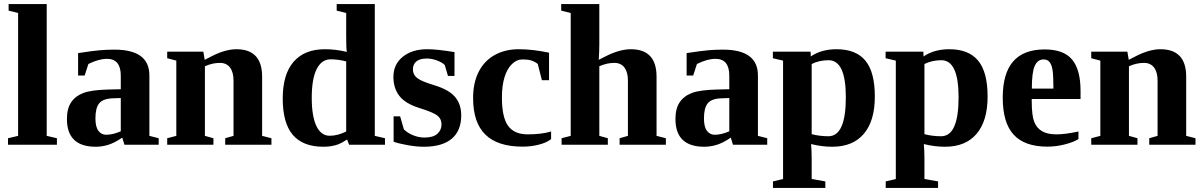

<svg xmlns="http://www.w3.org/2000/svg" viewBox="-20 -714 5932 947"><path d="M210.4 -43.9 260.7 -32.2V0H19.5V-32.2L69.3 -43.9V-649.9L22.5 -661.6V-693.8H210.4Z M544.4 -469.2Q716.8 -469.2 716.8 -342.3V-43.9L762.7 -32.2V0H593.8L583 -35.2Q544.9 -9.3 514.2 0.2Q483.4 9.8 452.1 9.8Q310.1 9.8 310.1 -127Q310.1 -178.7 331.1 -209.7Q352.1 -240.7 391.6 -255.6Q431.2 -270.5 516.1 -272.5L575.7 -273.9V-340.8Q575.7 -423.8 507.8 -423.8Q466.8 -423.8 416 -398.4L397.5 -341.3H365.2V-452.1Q439 -463.4 473.6 -466.3Q508.3 -469.2 544.4 -469.2ZM575.7 -230.5 534.7 -229Q487.3 -227.1 469 -204.1Q450.7 -181.2 450.7 -129.9Q450.7 -88.4 465.3 -68.8Q480 -49.3 503.4 -49.3Q536.6 -49.3 575.7 -66.4Z M989.7 -418.9 1022.9 -436Q1091.3 -471.2 1146 -471.2Q1272.9 -471.2 1272.9 -335.9V-43.9L1318.8 -32.2V0H1090.8V-32.2L1131.8 -43.9V-316.9Q1131.8 -357.9 1114.5 -380.9Q1097.2 -403.8 1064.9 -403.8Q1027.8 -403.8 990.7 -387.2V-43.9L1032.7 -32.2V0H804.7V-32.2L849.6 -43.9V-415L804.7 -426.8V-459H982.9Z M1691.9 -25.9Q1664.6 -8.3 1649.9 -2.7Q1635.3 2.9 1616.7 6.3Q1598.1 9.8 1575.7 9.8Q1474.1 9.8 1424.3 -48.6Q1374.5 -106.9 1374.5 -228Q1374.5 -347.2 1428 -409.2Q1481.4 -471.2 1583 -471.2Q1636.2 -471.2 1690.4 -458Q1687.5 -474.1 1687.5 -533.7V-649.9L1640.6 -661.6V-693.8H1828.6V-43.9L1878.9 -32.2V0H1702.1ZM1517.6 -231.9Q1517.6 -140.6 1540.5 -92.5Q1563.5 -44.4 1606.4 -44.4Q1645.5 -44.4 1687.5 -65.4V-411.1Q1649.4 -421.4 1610.4 -421.4Q1566.4 -421.4 1542 -373.3Q1517.6 -325.2 1517.6 -231.9Z M2254.9 -145.5Q2254.9 -68.8 2207.8 -29.5Q2160.6 9.8 2070.8 9.8Q2033.7 9.8 1989 1.7Q1944.3 -6.3 1921.4 -15.1V-140.1H1953.6L1972.2 -75.7Q1989.3 -58.6 2017.1 -47.1Q2044.9 -35.6 2073.7 -35.6Q2116.2 -35.6 2137 -54Q2157.7 -72.3 2157.7 -100.6Q2157.7 -127.4 2137.7 -143.6Q2117.7 -159.7 2050.3 -180.7Q1979.5 -202.6 1950 -240.7Q1920.4 -278.8 1920.4 -334.5Q1920.4 -397 1966.8 -434.1Q2013.2 -471.2 2086.4 -471.2Q2136.7 -471.2 2221.7 -457V-339.4H2189.5L2173.8 -393.1Q2159.7 -407.2 2134 -416.3Q2108.4 -425.3 2085.4 -425.3Q2050.3 -425.3 2033.4 -410.9Q2016.6 -396.5 2016.6 -371.6Q2016.6 -345.7 2037.6 -329.1Q2058.6 -312.5 2124 -293Q2195.3 -271 2225.1 -235.1Q2254.9 -199.2 2254.9 -145.5Z M2698.2 -27.8Q2676.3 -10.3 2637.5 -0.5Q2598.6 9.3 2557.6 9.3Q2435.1 9.3 2374.3 -49.8Q2313.5 -108.9 2313.5 -230.5Q2313.5 -306.2 2341.1 -360.1Q2368.7 -414.1 2419.9 -442.6Q2471.2 -471.2 2539.1 -471.2Q2607.4 -471.2 2688 -454.1V-318.4H2652.8L2632.3 -398.9Q2615.7 -411.1 2599.6 -416Q2583.5 -420.9 2557.1 -420.9Q2528.3 -420.9 2504.9 -397.9Q2481.4 -375 2468.5 -333.3Q2455.6 -291.5 2455.6 -233.4Q2455.6 -135.3 2486.1 -93.3Q2516.6 -51.3 2583 -51.3Q2650.4 -51.3 2698.2 -65.4Z M2936 -495.1Q2936 -462.9 2933.1 -418.9L2966.8 -436Q3036.1 -471.2 3091.3 -471.2Q3218.3 -471.2 3218.3 -335.9V-43.9L3264.2 -32.2V0H3036.1V-32.2L3077.1 -43.9V-316.9Q3077.1 -357.9 3059.8 -380.9Q3042.5 -403.8 3010.3 -403.8Q2973.1 -403.8 2936 -387.2V-43.9L2978 -32.2V0H2750V-32.2L2794.9 -43.9V-649.9L2748 -661.6V-693.8H2936Z M3545.9 -469.2Q3718.3 -469.2 3718.3 -342.3V-43.9L3764.2 -32.2V0H3595.2L3584.5 -35.2Q3546.4 -9.3 3515.6 0.2Q3484.9 9.8 3453.6 9.8Q3311.5 9.8 3311.5 -127Q3311.5 -178.7 3332.5 -209.7Q3353.5 -240.7 3393.1 -255.6Q3432.6 -270.5 3517.6 -272.5L3577.1 -273.9V-340.8Q3577.1 -423.8 3509.3 -423.8Q3468.3 -423.8 3417.5 -398.4L3398.9 -341.3H3366.7V-452.1Q3440.4 -463.4 3475.1 -466.3Q3509.8 -469.2 3545.9 -469.2ZM3577.1 -230.5 3536.1 -229Q3488.8 -227.1 3470.5 -204.1Q3452.1 -181.2 3452.1 -129.9Q3452.1 -88.4 3466.8 -68.8Q3481.4 -49.3 3504.9 -49.3Q3538.1 -49.3 3577.1 -66.4Z M3979 -435.5Q4031.2 -471.2 4106 -471.2Q4201.7 -471.2 4248.3 -415Q4294.9 -358.9 4294.9 -237.8Q4294.9 -117.7 4240.7 -54Q4186.5 9.8 4085 9.8Q4033.2 9.8 3980.5 -3.4Q3983.4 28.8 3983.4 68.8V168.9L4050.8 180.7V212.9H3792.5V180.7L3842.3 168.9V-415L3792 -426.8V-459H3978ZM4151.9 -234.4Q4151.9 -417 4066.9 -417Q4021.5 -417 3983.4 -398.4V-52.2Q4022.9 -42 4065.9 -42Q4151.9 -42 4151.9 -234.4Z M4535.2 -435.5Q4587.4 -471.2 4662.1 -471.2Q4757.8 -471.2 4804.4 -415Q4851.1 -358.9 4851.1 -237.8Q4851.1 -117.7 4796.9 -54Q4742.7 9.8 4641.1 9.8Q4589.4 9.8 4536.6 -3.4Q4539.6 28.8 4539.6 68.8V168.9L4606.9 180.7V212.9H4348.6V180.7L4398.4 168.9V-415L4348.1 -426.8V-459H4534.2ZM4708 -234.4Q4708 -417 4623 -417Q4577.6 -417 4539.6 -398.4V-52.2Q4579.1 -42 4622.1 -42Q4708 -42 4708 -234.4Z M5132.8 -470.2Q5226.1 -470.2 5267.8 -420.4Q5309.6 -370.6 5309.6 -265.6V-225.6H5068.8V-217.8Q5068.8 -145 5080.6 -114.3Q5092.3 -83.5 5118.7 -67.4Q5145 -51.3 5190.9 -51.3Q5233.9 -51.3 5299.3 -65.4V-27.8Q5272.5 -11.7 5229.7 -1.2Q5187 9.3 5146.5 9.3Q5033.7 9.3 4979.7 -49.6Q4925.8 -108.4 4925.8 -231.9Q4925.8 -352.1 4977.3 -411.1Q5028.8 -470.2 5132.8 -470.2ZM5127.4 -420.9Q5098.1 -420.9 5083.7 -389.2Q5069.3 -357.4 5069.3 -276.9H5175.8Q5175.8 -342.3 5171.4 -368.9Q5167 -395.5 5156.5 -408.2Q5146 -420.9 5127.4 -420.9Z M5547.4 -418.9 5580.6 -436Q5648.9 -471.2 5703.6 -471.2Q5830.6 -471.2 5830.6 -335.9V-43.9L5876.5 -32.2V0H5648.4V-32.2L5689.5 -43.9V-316.9Q5689.5 -357.9 5672.1 -380.9Q5654.8 -403.8 5622.6 -403.8Q5585.4 -403.8 5548.3 -387.2V-43.9L5590.3 -32.2V0H5362.3V-32.2L5407.2 -43.9V-415L5362.3 -426.8V-459H5540.5Z"/></svg>

Font: Tinos
Style: Bold
Weight: 700
Designer: Steve Matteson
Foundry: Monotype Imaging Inc.
Version: Version 1.23